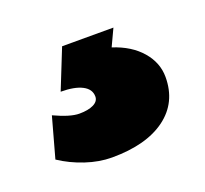

<svg xmlns="http://www.w3.org/2000/svg" viewBox="-55 -69 364 341"><g transform="rotate(-20 127.0 102.0)"><path d="M10 179 31 103Q61 117 78 117Q95 117 105 112Q115 107 115 98Q115 84 100.5 76.5Q86 69 60 69L90 -6H187L172 26Q206 37 225 59Q244 81 244 108Q244 156 207.5 183Q171 210 106 210Q82 210 56.5 201.5Q31 193 10 179Z"/></g></svg>

Font: Oak Sans Black
Style: Regular
Weight: 900
Designer: Erik Kennedy, Walven
Foundry: Erik Kennedy, Walven
Version: Version 1.000